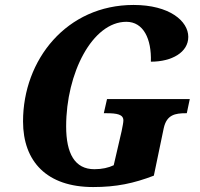

<svg xmlns="http://www.w3.org/2000/svg" viewBox="-20 -745 807 775"><path d="M356 10C450 10 520 -5 601 -36L641 -228C653 -282 687 -288 731 -288H734L746 -345H412L399 -288H409C453 -288 478 -283 478 -259C478 -251 475 -236 471 -216L439 -78C418 -68 392 -62 361 -62C282 -62 247 -125 247 -235C247 -450 353 -657 490 -657C559 -657 592 -588 589 -496C674 -496 740 -534 740 -596C740 -660 664 -725 519 -725C249 -725 73 -504 73 -255C73 -93 169 10 356 10Z"/></svg>

Font: Noto Serif SemiCondensed Extra
Style: Italic
Weight: 800
Width: 4
Italic angle: -12°
Designer: Monotype Design Team
Foundry: Monotype Imaging Inc.
Version: Version 1.901